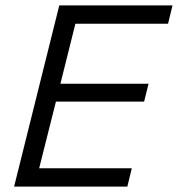

<svg xmlns="http://www.w3.org/2000/svg" viewBox="-20 -695 662 715"><path d="M454.2 0H32.5L200.8 -675H622.5L605.8 -606.7H260.8L205 -383.3H533.3L516.7 -316.7H188.3L125.8 -68.3H470.8Z"/></svg>

Font: Funnel Sans Light Light
Style: Italic
Weight: 300
Italic angle: -14.036°
Version: Version 1.000